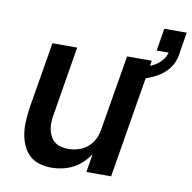

<svg xmlns="http://www.w3.org/2000/svg" viewBox="-76 -742 827 826"><g transform="rotate(10 337.0 -328.5)"><path d="M201 8Q173 8 146.5 0Q120 -8 102 -26.5Q84 -45 74 -69.5Q64 -94 60.5 -121Q57 -148 59 -176Q61 -204 65 -232L113 -520H221L171 -217Q168 -201 167.5 -184.5Q167 -168 170 -153Q173 -138 180 -124.5Q187 -111 198.5 -101.5Q210 -92 225.5 -88Q241 -84 258 -84Q279 -84 301.5 -90.5Q324 -97 342 -112Q360 -127 370.5 -148Q381 -169 384 -191L439 -520H547L461 0H353L366 -80Q352 -59 333.5 -41.5Q315 -24 293 -13Q271 -2 247.5 3Q224 8 201 8ZM478 -428 469 -479Q483 -481 497.5 -483.5Q512 -486 526 -490.5Q540 -495 553.5 -501.5Q567 -508 579 -517.5Q591 -527 600 -540Q609 -553 612 -567H560L576 -665H674L658 -567Q655 -547 646.5 -528.5Q638 -510 623.5 -494.5Q609 -479 591.5 -468Q574 -457 555 -449Q536 -441 516.5 -436Q497 -431 478 -428Z"/></g></svg>

Font: Iosevka SS04 Semibold Extended
Style: Italic
Weight: 600
Width: 7
Italic angle: -9°
Monospace: yes
Designer: Belleve Invis
Foundry: Belleve Invis
Version: Version 19.0.0; ttfautohint (v1.8.4)